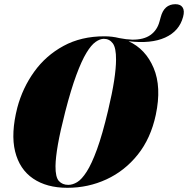

<svg xmlns="http://www.w3.org/2000/svg" viewBox="-20 -885 896 915"><path d="M477.5 -712Q514.5 -712 548.5 -703.5Q581 -697 610 -696Q665 -695.5 697 -718.2Q729 -741 740 -782L746 -803.5Q762 -865 816 -865Q840.5 -865 850.5 -849.2Q860.5 -833.5 852.5 -804.5Q834.5 -736.5 767 -706Q699.5 -675.5 592.5 -688.5Q674 -651.5 712.2 -561Q750.5 -470.5 722.5 -338Q698.5 -225.5 636.5 -148Q574.5 -70.5 487.2 -30.2Q400 10 301 10Q202.5 10 137.8 -34Q73 -78 52 -163.2Q31 -248.5 62.5 -372Q87.5 -466 143 -543.2Q198.5 -620.5 282.8 -666.2Q367 -712 477.5 -712ZM305.5 -4Q326 -4 347.8 -17Q369.5 -30 393.2 -67Q417 -104 442.5 -174Q468 -244 495 -358Q515 -442 524 -501.5Q533 -561 533 -600.5Q533.5 -657 517.5 -678.5Q501.5 -700 475 -700Q456.5 -700 435.5 -685.2Q414.5 -670.5 391.8 -633Q369 -595.5 343.8 -527.5Q318.5 -459.5 291 -353Q267 -259.5 256 -196.5Q245 -133.5 244.5 -93.5Q244 -40.5 260.8 -22.2Q277.5 -4 305.5 -4Z"/></svg>

Font: Fraunces 144pt S000 Black
Style: Italic
Weight: 900
Italic angle: -16°
Version: Version 1.000; ttfautohint (v1.8.3)